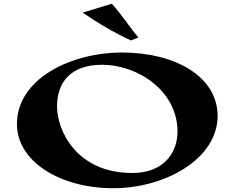

<svg xmlns="http://www.w3.org/2000/svg" viewBox="-20 -991 1246 1020"><path d="M582 9C857 9 1136 -147 1136 -375C1136 -584 911 -712 629 -712C354 -712 70 -571 70 -332C70 -133 299 9 582 9ZM683 -72C386 -72 283 -298 283 -426C283 -547 349 -647 523 -647C709 -647 923 -510 923 -292C923 -180 850 -72 683 -72ZM676 -776 715 -792C670 -845 624 -917 574 -971L419 -924C491 -874 584 -818 676 -776Z"/></svg>

Font: Coconat
Style: Bold
Weight: 900
Width: 8
Designer: Sara Lavazza
Foundry: Collletttivo
Version: Version 1.000;Glyphs 3.2 (3217)